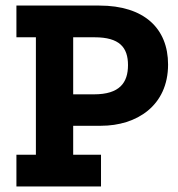

<svg xmlns="http://www.w3.org/2000/svg" viewBox="-20 -670 638 690"><path d="M584 -438C584 -568 498 -650 337 -650H39V-536H109V-114H39V0H343V-114H243V-218H343C471 -218 584 -290 584 -438ZM440 -436C440 -373 410 -331 318 -331H243V-536H320C409 -536 440 -500 440 -436Z"/></svg>

Font: Zilla Slab Bold
Style: Regular
Weight: 700
Designer: Typotheque.com
Foundry: Typotheque type foundry
Version: Version 1.3; 2018